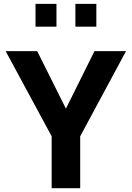

<svg xmlns="http://www.w3.org/2000/svg" viewBox="-20 -991 693 1011"><path d="M487.3 -850.6H377V-970.7H487.3ZM277.3 -850.6H167V-970.7H277.3ZM643.6 -721.7 402.3 -273.4V0H252V-273.4L9.8 -721.7H175.8L327.1 -418.9L477.5 -721.7Z"/></svg>

Font: FreeUniversal
Style: Bold
Weight: 700
Version: Version 1.001